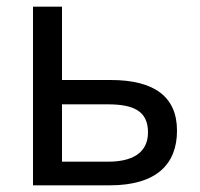

<svg xmlns="http://www.w3.org/2000/svg" viewBox="-20 -556 600 576"><path d="M166 -316V-536H79V0H309C450 0 511 -64 511 -164C511 -265 444 -316 312 -316ZM424 -159C424 -95 373 -71 305 -71H166V-243H303C379 -243 424 -224 424 -159Z"/></svg>

Font: Noto Sans Thai
Style: Regular
Weight: 400
Designer: Monotype Design Team
Foundry: Monotype Imaging Inc.
Version: Version 1.901